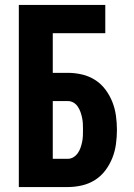

<svg xmlns="http://www.w3.org/2000/svg" viewBox="-20 -755 540 775"><path d="M56 0V-735H405V-621H193V-461H254Q282 -461 310.5 -454.5Q339 -448 363.5 -432.5Q388 -417 405.5 -393.5Q423 -370 433.5 -343.5Q444 -317 448 -288Q452 -259 452 -231Q452 -202 448 -173Q444 -144 433.5 -117.5Q423 -91 405.5 -67.5Q388 -44 363.5 -28.5Q339 -13 310.5 -6.5Q282 0 254 0ZM193 -114H254Q266 -114 276.5 -120.5Q287 -127 294 -137Q301 -147 305 -158.5Q309 -170 311.5 -182Q314 -194 314.5 -206Q315 -218 315 -231Q315 -243 314.5 -255Q314 -267 311.5 -279Q309 -291 305 -302.5Q301 -314 294 -324.5Q287 -335 276.5 -341Q266 -347 254 -347H193Z"/></svg>

Font: Iosevka SS04 Heavy
Style: Regular
Weight: 900
Monospace: yes
Designer: Belleve Invis
Foundry: Belleve Invis
Version: Version 19.0.0; ttfautohint (v1.8.4)